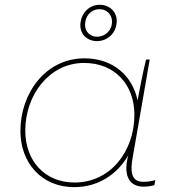

<svg xmlns="http://www.w3.org/2000/svg" viewBox="-20 -765 711 790"><path d="M570 3C587 3 599 1 615 -3L619 -24C601 -19 588 -17 569 -17C518 -17 516 -62 526 -118L544 -221L549 -249L596 -520H581C567 -464 557 -408 546 -352C525 -454 444 -525 328 -525C167 -525 64 -381 64 -226C64 -94 152 5 285 5C386 5 463 -49 508 -126L506 -119C486 -36 517 3 570 3ZM326 -506C454 -506 533 -415 533 -293C533 -141 433 -14 287 -14C164 -14 84 -103 84 -228C84 -373 182 -506 326 -506ZM372 -596C415 -593 452 -621 459 -664C467 -706 440 -741 398 -745C355 -749 319 -719 312 -676C304 -634 330 -600 372 -596ZM375 -614C344 -617 325 -642 331 -675C336 -708 363 -730 395 -727C425 -724 446 -698 440 -665C435 -632 405 -612 375 -614Z"/></svg>

Font: Fixel Display 20240404 Thin
Style: Italic
Weight: 100
Italic angle: -10°
Designer: AlfaBravo + MacPaw
Foundry: Kyrylo Tkachov, Marchela Mozhyna, Serhii Makarenko, Maria Weinstein, Zakhar Kryvoshyya
Version: Version 1.211;Glyphs 3.2 (3225)